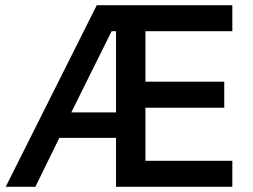

<svg xmlns="http://www.w3.org/2000/svg" viewBox="-20 -718 973 738"><path d="M426 -188H208L116 0H2L352 -698H873V-598H539V-404H842V-304H539V-100H873V0H426ZM409 -598 254 -286H426V-598Z"/></svg>

Font: IBM Plex Sans Hebrew Medm
Style: Regular
Weight: 500
Designer: Mike Abbink, Paul van der Laan, Pieter van Rosmalen, Yanek Iontef
Foundry: Bold Monday
Version: Version 1.3